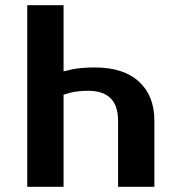

<svg xmlns="http://www.w3.org/2000/svg" viewBox="-20 -720 670 740"><path d="M225 -700V-445L259 -453Q296 -460 345 -460Q456 -460 515.5 -405.5Q575 -351 575 -255V0H435V-255Q435 -370 320 -370Q282 -370 252 -363Q250 -362 240 -359.5Q230 -357 225 -355V0H85V-700Z"/></svg>

Font: Scada
Style: Bold
Weight: 700
Designer: Jovanny Lemonad
Foundry: Jovanny Lemonad
Version: Version 4.100;PS 004.100;hotconv 1.0.88;makeotf.lib2.5.64775